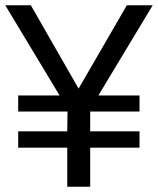

<svg xmlns="http://www.w3.org/2000/svg" viewBox="-20 -708 599 728"><path d="M353 -346H509V-285H322V-210H509V-148H322V0H235V-148H49V-210H235L236 -285H49V-346H206L0 -688H97L278 -372L461 -688H559Z"/></svg>

Font: TharLon
Style: Regular
Weight: 400
Designer: Sai Zin Di Di Zone
Foundry: Sai Zin Di Di Zone, Sun Tun
Version: Version 1.003 September 27 2012